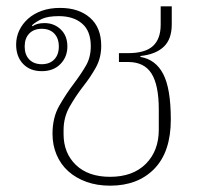

<svg xmlns="http://www.w3.org/2000/svg" viewBox="-20 -575 675 607"><path d="M328 12Q287 12 253.5 0Q220 -12 196 -33.5Q172 -55 159 -85.5Q146 -116 146 -152Q146 -203 167 -240Q188 -277 213 -310Q237 -342 252 -368Q267 -394 267 -429Q267 -477 239.5 -500.5Q212 -524 166 -524Q131 -524 112 -515Q93 -506 81 -495L83 -492Q96 -502 121 -502Q151 -502 172 -482Q193 -462 193 -428Q193 -395 171 -372.5Q149 -350 112 -350Q75 -350 53 -373Q31 -396 31 -434Q31 -458 41 -479Q51 -500 69 -516Q87 -532 112.5 -541Q138 -550 170 -550Q229 -550 264.5 -519Q300 -488 300 -430Q300 -392 283 -361.5Q266 -331 243 -302Q219 -271 200 -237.5Q181 -204 181 -164V-151Q181 -91 220 -53.5Q259 -16 328 -16Q400 -16 441 -57Q482 -98 482 -165V-229Q482 -306 459 -342.5Q436 -379 385 -379H356V-407H385Q439 -407 463.5 -429.5Q488 -452 488 -497V-555H523V-498Q523 -451 497.5 -427Q472 -403 424 -398V-395Q472 -387 496 -341Q520 -295 520 -197Q520 -95 468 -41.5Q416 12 328 12ZM112 -372Q137 -372 151.5 -387Q166 -402 166 -428Q166 -454 151.5 -469Q137 -484 112 -484Q87 -484 72.5 -469Q58 -454 58 -428Q58 -402 72.5 -387Q87 -372 112 -372Z"/></svg>

Font: IBM Plex Sans Thai Looped ExtraLight
Style: Regular
Weight: 200
Designer: Mike Abbink, Paul van der Laan, Pieter van Rosmalen, Ben Mitchell, Mark Frömberg
Foundry: Bold Monday
Version: Version 1.0